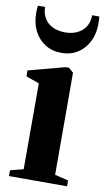

<svg xmlns="http://www.w3.org/2000/svg" viewBox="-88 -817 470 860"><g transform="rotate(10 147.0 -387.0)"><path d="M17.5 0V-26.5L77 -41.5V-432L17 -453.5V-480.5L183 -524.5H198.5L219.5 -505.5L220 -41.5L281.5 -26.5V0ZM152.5 -584Q110.5 -584 78.5 -604Q46.5 -624 28.5 -659.5Q10.5 -695 10.5 -741Q10.5 -751 11 -758.5Q11.5 -766 12.5 -774H45.5Q45.5 -769 45.8 -763.2Q46 -757.5 47.5 -751.5Q52.5 -729 66 -712.5Q79.5 -696 101.5 -686.8Q123.5 -677.5 152.5 -677.5Q181.5 -677.5 203.2 -686.8Q225 -696 238.8 -712.5Q252.5 -729 257 -751.5Q258.5 -757.5 258.8 -763.2Q259 -769 259 -774H292Q292.5 -766 293 -758.5Q293.5 -751 293.5 -741Q293.5 -695 275.5 -659.5Q257.5 -624 225.8 -604Q194 -584 152.5 -584Z"/></g></svg>

Font: Merriweather 120pt
Style: Bold
Weight: 700
Designer: Eben Sorkin
Foundry: Eben Sorkin
Version: Version 2.100